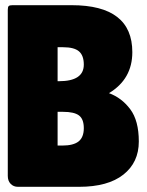

<svg xmlns="http://www.w3.org/2000/svg" viewBox="-20 -725 566 740"><path d="M490 -524Q490 -420 400 -366Q449 -348 482 -304Q515 -260 515 -179.5Q515 -99 455.5 -52Q396 -5 285 -5H49Q32 -5 21 -16.5Q10 -28 10 -47V-687Q10 -698 13.5 -701.5Q17 -705 28 -705H256Q490 -705 490 -524ZM202 -543V-412H207Q303 -412 303 -476Q303 -511 284.5 -527Q266 -543 223 -543ZM202 -294V-164H220Q263 -164 283 -180Q303 -196 303 -231Q303 -266 284.5 -280Q266 -294 223 -294Z"/></svg>

Font: Lilita One Rus
Style: Regular
Weight: 400
Designer: Juan Montoreano
Foundry: Juan Montoreano
Version: Version 1.002